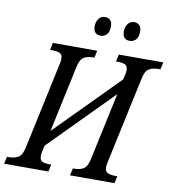

<svg xmlns="http://www.w3.org/2000/svg" viewBox="-124 -992 972 1076"><g transform="rotate(10 362.0 -454.0)"><path d="M-28 0 -19 -41H-5Q24 -41 45.5 -53.5Q67 -66 76 -111L182 -605Q186 -621 186 -635Q186 -659 170 -666Q154 -673 130 -673H115L124 -714H376L367 -673H357Q327 -673 306.5 -660.5Q286 -648 277 -604L196 -226L547 -581L553 -605Q555 -613 556 -621Q557 -629 557 -635Q557 -659 542 -666Q527 -673 503 -673H490L499 -714H752L743 -673H731Q702 -673 679.5 -661Q657 -649 648 -604L542 -109Q538 -93 538 -79Q538 -56 554 -48.5Q570 -41 594 -41H609L600 0H347L356 -41H366Q395 -41 416 -53Q437 -65 447 -111L529 -494L178 -139L171 -109Q169 -101 168 -93Q167 -85 167 -79Q167 -55 181.5 -48Q196 -41 220 -41H233L224 0ZM546 -800Q504 -800 504 -846Q504 -873 517.5 -890.5Q531 -908 553 -908Q571 -908 582.5 -897Q594 -886 594 -862Q594 -827 578.5 -813.5Q563 -800 546 -800ZM381 -800Q361 -800 349.5 -811Q338 -822 338 -846Q338 -873 351.5 -890.5Q365 -908 387 -908Q405 -908 416.5 -897Q428 -886 428 -862Q428 -827 412.5 -813.5Q397 -800 381 -800Z"/></g></svg>

Font: Noto Serif Condensed
Style: Italic
Weight: 400
Width: 3
Italic angle: -12°
Designer: Monotype Design Team
Foundry: Monotype Imaging Inc.
Version: Version 2.014; ttfautohint (v1.8.4.7-5d5b)